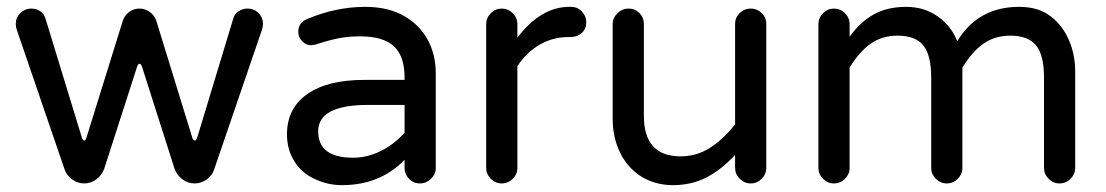

<svg xmlns="http://www.w3.org/2000/svg" viewBox="-20 -529 3227 560"><path d="M168 -36 29 -442Q26 -451 26 -459Q26 -478 39.5 -491Q53 -504 71 -504Q86 -504 97 -496.5Q108 -489 112 -477L219 -127Q222 -119 226 -119Q229 -119 232 -127L338 -468Q343 -484 356.5 -494Q370 -504 387 -504Q403 -504 417 -494Q431 -484 436 -468L541 -127Q544 -119 548 -119Q552 -119 555 -127L661 -477Q665 -489 676.5 -496.5Q688 -504 702 -504Q721 -504 734 -491Q747 -478 747 -459Q747 -451 744 -442L605 -36Q600 -18 583.5 -6Q567 6 548 6Q528 6 512 -6Q496 -18 489 -37L394 -335Q391 -343 387 -343Q383 -343 380 -335L284 -37Q277 -18 261 -6Q245 6 226 6Q206 6 190 -6Q174 -18 168 -36Z M898 -7Q860 -24 838.5 -58.5Q817 -93 817 -137Q817 -213 876 -254.5Q935 -296 1043 -296H1160V-303Q1160 -365 1129 -394Q1098 -423 1030 -423Q996 -423 968 -417.5Q940 -412 900 -399L887 -397Q873 -397 861.5 -408.5Q850 -420 850 -436Q850 -464 877 -474Q961 -509 1045 -509Q1114 -509 1161 -481Q1205 -455 1228 -412Q1251 -369 1251 -315V-39Q1251 -21 1237 -7.5Q1223 6 1205 6Q1186 6 1173 -7.5Q1160 -21 1160 -39V-63Q1089 11 977 11Q936 11 898 -7ZM1010 -69Q1051 -69 1090.5 -88.5Q1130 -108 1160 -142V-223H1054Q908 -223 908 -146Q908 -69 1010 -69Z M1398 -39V-458Q1398 -477 1411.5 -490.5Q1425 -504 1443 -504Q1462 -504 1475.5 -490.5Q1489 -477 1489 -458V-419Q1557 -509 1641 -509H1646Q1664 -509 1677 -495.5Q1690 -482 1690 -464Q1690 -445 1677 -433Q1664 -421 1644 -421H1639Q1593 -421 1554.5 -399Q1516 -377 1489 -336V-39Q1489 -21 1475.5 -7.5Q1462 6 1443 6Q1425 6 1411.5 -7.5Q1398 -21 1398 -39Z M1849 -15Q1810 -40 1788.5 -84Q1767 -128 1767 -182V-459Q1767 -477 1781 -490.5Q1795 -504 1813 -504Q1832 -504 1845 -491Q1858 -478 1858 -459V-191Q1858 -73 1965 -73Q2010 -73 2048 -96Q2086 -119 2124 -166V-459Q2124 -478 2137.5 -491Q2151 -504 2170 -504Q2188 -504 2201.5 -491Q2215 -478 2215 -459V-40Q2215 -21 2201.5 -7.5Q2188 6 2170 6Q2151 6 2137.5 -7.5Q2124 -21 2124 -40V-77Q2083 -33 2039.5 -11Q1996 11 1943 11Q1890 11 1849 -15Z M3116 -320V-39Q3116 -21 3102.5 -7.5Q3089 6 3070 6Q3052 6 3038.5 -7.5Q3025 -21 3025 -39V-303Q3025 -368 3002 -396.5Q2979 -425 2927 -425Q2882 -425 2849 -402Q2816 -379 2787 -332V-39Q2787 -21 2773.5 -7.5Q2760 6 2741 6Q2723 6 2709.5 -7.5Q2696 -21 2696 -39V-303Q2696 -368 2673 -396.5Q2650 -425 2598 -425Q2553 -425 2520 -402Q2487 -379 2458 -332V-39Q2458 -21 2444.5 -7.5Q2431 6 2412 6Q2394 6 2380.5 -7.5Q2367 -21 2367 -39V-458Q2367 -477 2380.5 -490.5Q2394 -504 2412 -504Q2431 -504 2444.5 -490.5Q2458 -477 2458 -458V-422Q2489 -465 2528.5 -487Q2568 -509 2623 -509Q2675 -509 2714.5 -481.5Q2754 -454 2772 -409Q2833 -509 2952 -509Q3010 -509 3045 -481Q3079 -455 3097.5 -412.5Q3116 -370 3116 -320Z"/></svg>

Font: 寒蝉全圆体
Style: Regular
Weight: 400
Designer: Warren2060
      Designed by Motoya company      

      [Varela Round]
      Joe Prince(Latin component); Avraham Cornf
Foundry: ChillType
Version: Version 3.200